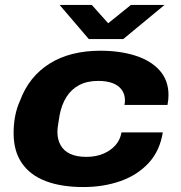

<svg xmlns="http://www.w3.org/2000/svg" viewBox="-20 -744 731 776"><path d="M317 12Q228 12 165 -12Q102 -36 68.5 -84.5Q35 -133 35 -206Q35 -243 41.5 -276Q48 -309 61 -337Q79 -386 109 -423.5Q139 -461 180.5 -487Q222 -513 273.5 -526Q325 -539 385 -539Q465 -539 527.5 -519Q590 -499 625.5 -459Q661 -419 661 -360Q661 -351 660 -340.5Q659 -330 657 -320H483Q484 -324 484.5 -329Q485 -334 485 -339Q485 -363 472 -381Q459 -399 435 -408Q411 -417 377 -417Q332 -417 300 -400Q268 -383 248.5 -352Q229 -321 221 -279Q218 -260 216 -247.5Q214 -235 213 -227.5Q212 -220 212 -212Q212 -180 225 -157Q238 -134 264 -122Q290 -110 329 -110Q367 -110 397 -122.5Q427 -135 446.5 -157Q466 -179 471 -209H638Q626 -134 580.5 -85Q535 -36 466.5 -12Q398 12 317 12ZM645 -724 478 -586H339L221 -724H351L437 -628H390L509 -724Z"/></svg>

Font: Archivo SemiExpanded ExtraBold
Style: Italic
Weight: 800
Width: 6
Italic angle: -10°
Designer: Hector Gatti
Foundry: Omnibus-Type
Version: Version 2.001